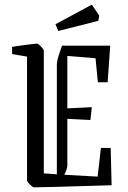

<svg xmlns="http://www.w3.org/2000/svg" viewBox="-20 -795 549 824"><path d="M32 -563V-594Q45 -596 69 -599.5Q93 -603 114.5 -605.5Q136 -608 140 -608Q142 -608 149 -602Q156 -596 162 -588.5Q168 -581 168 -578V-51L224 -47V-521Q224 -531 230.5 -552.5Q237 -574 246 -599H453L442 -442H400L390 -545L269 -555V-330L374 -335L368 -280L269 -285V-83Q269 -78 266 -68.5Q263 -59 256 -45L399 -37L413 -160H455L459 0Q377 2 321 4Q265 6 219.5 7Q174 8 125 9Q122 9 115 3Q108 -3 102 -10Q96 -17 96 -20V-552ZM230 -662 218 -691 374 -775 406 -728 402 -706Q366 -696 319 -684.5Q272 -673 230 -662Z"/></svg>

Font: Grenze Gotisch Light
Style: Regular
Weight: 300
Designer: Renata Polastri
Foundry: Omnibus-Type
Version: Version 1.001